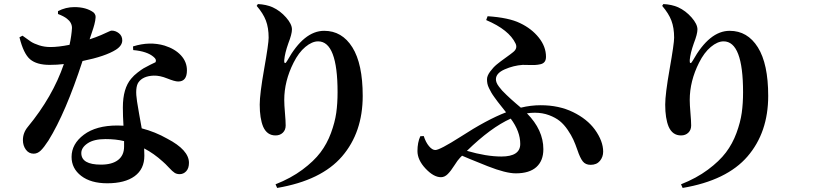

<svg xmlns="http://www.w3.org/2000/svg" viewBox="-20 -845 4040 947"><path d="M266 -776V-790Q304 -810 347 -810Q405 -810 441 -784Q448 -778 450.5 -769.5Q453 -761 449.5 -742.5Q446 -724 440.5 -707Q435 -690 422 -651Q453 -661 478.5 -672Q504 -683 515 -688.5Q526 -694 531 -694Q550 -694 566.5 -681Q583 -668 583 -646Q583 -620 552 -600Q500 -567 387 -544Q304 -289 219 -152Q197 -118 181 -102.5Q165 -87 146 -87Q122 -87 107.5 -107Q93 -127 93 -154Q93 -190 117 -219Q240 -368 295 -529Q262 -525 225 -525Q161 -525 128.5 -552.5Q96 -580 76 -661L91 -669Q118 -649 132.5 -639.5Q147 -630 173 -621.5Q199 -613 229 -613Q268 -613 323 -624Q333 -670 335 -707Q335 -734 310 -753Q295 -765 266 -776ZM592 -122V-149Q552 -159 500 -159Q443 -159 412 -138Q381 -117 381 -90Q381 -33 478 -33Q533 -33 562.5 -56Q592 -79 592 -122ZM637 -598 636 -616Q718 -642 792 -620Q843 -604 872.5 -572Q902 -540 902 -498Q902 -443 859 -443Q842 -443 805 -458Q768 -473 738 -472Q685 -470 663 -439Q645 -413 656 -344Q658 -328 666.5 -281.5Q675 -235 679 -212Q745 -195 805 -161Q912 -105 912 -42Q912 -15 898.5 -0.5Q885 14 866 14Q852 14 841.5 7.5Q831 1 813 -18.5Q795 -38 783 -48Q739 -88 691 -113Q692 -101 692 -77Q692 -11 644 24Q596 59 509 59Q428 59 380.5 22.5Q333 -14 333 -71Q333 -135 393.5 -180.5Q454 -226 559 -226Q579 -226 589 -225Q586 -273 586 -315Q586 -409 627 -457Q640 -473 659 -487.5Q678 -502 688 -508Q698 -514 722 -526Q746 -538 747 -538Q754 -551 738 -564Q706 -592 637 -598Z M1305 -659Q1305 -708 1291.5 -743.5Q1278 -779 1246 -816L1252 -825Q1293 -823 1325 -809Q1362 -792 1391 -759Q1420 -726 1420 -700Q1420 -677 1402 -631Q1385 -583 1382 -549Q1381 -535 1385.5 -534Q1390 -533 1397 -546Q1479 -693 1579 -693Q1667 -693 1718 -611.5Q1769 -530 1769 -372Q1769 -192 1667 -73.5Q1565 45 1347 82L1339 64Q1415 34 1471.5 -8Q1528 -50 1560.5 -93Q1593 -136 1612.5 -189Q1632 -242 1638.5 -288.5Q1645 -335 1645 -390Q1645 -641 1549 -641Q1519 -641 1486 -613.5Q1453 -586 1428 -536Q1382 -445 1382 -352Q1382 -328 1385.5 -288Q1389 -248 1389 -226Q1389 -204 1375 -190.5Q1361 -177 1339 -177Q1297 -177 1278 -220Q1261 -261 1261 -329Q1261 -381 1283 -505.5Q1305 -630 1305 -659Z M2499 -260Q2401 -216 2283 -101Q2379 -73 2453 -73Q2546 -73 2546 -135Q2546 -197 2499 -260ZM2378 -746 2385 -765Q2490 -758 2545 -731Q2602 -704 2637.5 -659.5Q2673 -615 2673 -565Q2673 -549 2666 -540Q2659 -531 2645 -528Q2631 -525 2619 -524.5Q2607 -524 2587.5 -524.5Q2568 -525 2558 -525Q2513 -522 2469.5 -503Q2426 -484 2426 -454Q2426 -446 2429.5 -437Q2433 -428 2441.5 -417Q2450 -406 2457 -398Q2464 -390 2478.5 -376.5Q2493 -363 2500.5 -356Q2508 -349 2525.5 -334Q2543 -319 2549 -314Q2598 -326 2647 -326Q2737 -326 2806.5 -292Q2876 -258 2914 -206Q2955 -149 2955 -97Q2955 -71 2939 -51.5Q2923 -32 2893 -32Q2868 -32 2854.5 -49Q2841 -66 2828 -105Q2818 -134 2808 -156Q2798 -178 2780 -204.5Q2762 -231 2741 -248Q2720 -265 2688 -277Q2656 -289 2618 -289Q2598 -289 2579 -286Q2660 -204 2660 -109Q2660 -52 2625.5 -21Q2591 10 2524 10Q2475 10 2386 -25Q2276 -69 2259 -77L2249 -67Q2238 -56 2221 -29Q2204 -2 2188.5 13.5Q2173 29 2155 29Q2119 29 2079 -13.5Q2039 -56 2039 -100Q2039 -142 2053 -173L2070 -174Q2080 -143 2096 -124Q2112 -105 2127 -105Q2149 -105 2251 -170Q2382 -255 2476 -291Q2470 -299 2455.5 -317Q2441 -335 2435 -343Q2429 -351 2418.5 -365.5Q2408 -380 2403 -389Q2398 -398 2392 -410Q2386 -422 2384 -432.5Q2382 -443 2382 -454Q2382 -471 2397.5 -492Q2413 -513 2430 -527Q2447 -541 2475 -561Q2503 -581 2511 -588Q2534 -606 2523 -630Q2491 -698 2378 -746Z M3305 -659Q3305 -708 3291.5 -743.5Q3278 -779 3246 -816L3252 -825Q3293 -823 3325 -809Q3362 -792 3391 -759Q3420 -726 3420 -700Q3420 -677 3402 -631Q3385 -583 3382 -549Q3381 -535 3385.5 -534Q3390 -533 3397 -546Q3479 -693 3579 -693Q3667 -693 3718 -611.5Q3769 -530 3769 -372Q3769 -192 3667 -73.5Q3565 45 3347 82L3339 64Q3415 34 3471.5 -8Q3528 -50 3560.5 -93Q3593 -136 3612.5 -189Q3632 -242 3638.5 -288.5Q3645 -335 3645 -390Q3645 -641 3549 -641Q3519 -641 3486 -613.5Q3453 -586 3428 -536Q3382 -445 3382 -352Q3382 -328 3385.5 -288Q3389 -248 3389 -226Q3389 -204 3375 -190.5Q3361 -177 3339 -177Q3297 -177 3278 -220Q3261 -261 3261 -329Q3261 -381 3283 -505.5Q3305 -630 3305 -659Z"/></svg>

Font: Swei Spring CJKtc
Style: Bold
Weight: 700
Version: Version 1.021